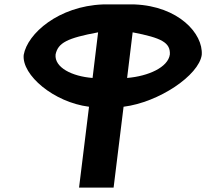

<svg xmlns="http://www.w3.org/2000/svg" viewBox="-20 -847 931 867"><path d="M579 -701C709 -676 750 -655 747 -601C739 -543 650 -503 554 -495ZM538 -365C698 -385 878 -507 891 -599C898 -696 785 -819 588 -827H444C245 -819 104 -696 87 -599C78 -508 223 -385 382 -365L337 0H493ZM231 -601C242 -654 284 -675 423 -701L398 -495C306 -502 225 -542 231 -601Z"/></svg>

Font: Ny Stormning
Style: HfKr
Weight: 700
Designer: Robert Jablonski, Mew Too
Foundry: Cannot Into Space Fonts
Version: Version 0.90